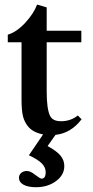

<svg xmlns="http://www.w3.org/2000/svg" viewBox="-20 -573 403 831"><path d="M136.2 237.3Q101.1 237.3 81.5 226.3Q62 215.3 62 196.8Q62 183.6 72 175.3Q82 167 96.2 167Q111.8 167 132.8 184.1Q154.3 200.2 159.7 200.2Q177.7 200.2 177.7 172.4Q177.7 150.9 160.4 133.8Q143.1 116.7 105 99.1L166.5 8.8Q123.5 0.5 102.1 -24.9Q86.4 -43.5 79.8 -68.6Q73.2 -93.8 73.2 -142.1V-390.1H13.7V-422.9Q51.8 -434.1 88.9 -474.1Q126 -514.2 140.6 -553.2L182.1 -541V-439.9H332V-390.1H182.1V-176.8Q182.1 -102.1 196.3 -72.3Q207.5 -48.3 244.1 -48.3Q285.6 -48.3 316.9 -73.2L333 -56.6Q287.1 3.4 220.2 10.7L186 59.1Q224.6 80.1 241.5 100.1Q258.3 120.1 258.3 145.5Q258.3 184.6 222.4 210.9Q186.5 237.3 136.2 237.3Z"/></svg>

Font: Elstob 10pt SemiBold
Style: Regular
Weight: 600
Designer: Peter S. Baker
Version: Version 1.015